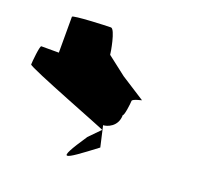

<svg xmlns="http://www.w3.org/2000/svg" viewBox="-152 -760 848 804"><g transform="rotate(20 271.5 -358.0)"><path d="M-49 -382C-49 -371 332 -226 324 -226L276 -177C180 -34 210 -54 342 -154L321 -246C337 -246 384 -261 384 -314C391 -314 398 -371 398 -382C398 -392 445 -400 438 -400L332 -468L248 -533C248 -540 231 -642 212 -642C193 -642 43 -636 43 -628V-468H-35C-42 -468 -49 -392 -49 -382Z"/></g></svg>

Font: Ampere
Style: SCUltExt
Weight: 400
Version: Version 1